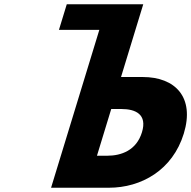

<svg xmlns="http://www.w3.org/2000/svg" viewBox="-20 -880 896 900"><path d="M219.4 0 445.6 -740H256.3L293 -860H651.5L640.8 -825L614.8 -740L547.3 -519H649C801.6 -519 893.5 -424 841.6 -254C789.3 -83 642.9 0 490.3 0ZM501.4 -369 434.5 -150H482.2C548.8 -150 619.4 -175 645.4 -260C671.1 -344 615.7 -369 549.1 -369Z"/></svg>

Font: Hussar
Style: BdSuprConOblThree
Weight: 700
Foundry: Cannot Into Space Fonts
Version: Version 2.00